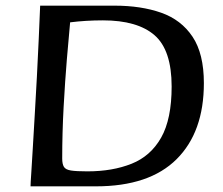

<svg xmlns="http://www.w3.org/2000/svg" viewBox="-20 -659 787 679"><path d="M88 0Q88 -10 90.5 -45.5Q93 -81 96 -135.5Q99 -190 103 -255Q107 -320 110.5 -388.5Q114 -457 117 -521.5Q120 -586 122 -639H385Q479 -639 550 -614Q621 -589 661 -529Q701 -469 701 -365Q701 -192 604.5 -96Q508 0 319 0ZM289 -53Q378 -53 445.5 -80Q513 -107 550 -172.5Q587 -238 587 -353Q587 -482 526.5 -534.5Q466 -587 344 -587Q284 -587 228 -580Q223 -528 216.5 -450Q210 -372 205 -280.5Q200 -189 200 -98Q200 -79 206 -69Q212 -59 231 -56Q250 -53 289 -53Z"/></svg>

Font: BriemHand
Style: Regular
Weight: 400
Designer: Gunnlaugur SE Briem, Eben Sorkin
Foundry: Sorkin Type
Version: Version 1.001; ttfautohint (v1.8.4.7-5d5b)